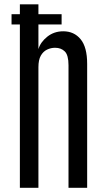

<svg xmlns="http://www.w3.org/2000/svg" viewBox="-20 -890 503 910"><path d="M74.2 0V-869.6H162.1V-657.2Q171.9 -690.4 204.1 -716.1Q236.3 -741.7 279.8 -741.7Q331.1 -741.7 362.1 -704.1Q393.1 -666.5 393.1 -587.4V0H304.7V-580.6Q304.7 -628.9 287.1 -646.2Q269.5 -663.6 241.2 -663.6Q221.2 -663.6 202.9 -654.8Q184.6 -646 173.3 -626Q162.1 -606 162.1 -571.8V0ZM34.7 -773.9V-822.8H272V-773.9Z"/></svg>

Font: AntonioLight
Style: Regular
Weight: 300
Designer: Vernon Adams
Foundry: Vernon Adams
Version: Version 1.002